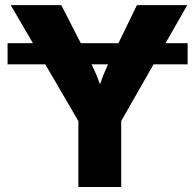

<svg xmlns="http://www.w3.org/2000/svg" viewBox="-20 -748 781 768"><path d="M730.5 -575.2H642.1L729 -727.5H527.8L453.6 -575.2H303.2L225.1 -727.5H22.9L111.8 -575.2H10.3V-490.7H161.1L293.5 -263.7V0H464.8V-263.7L594.2 -490.7H730.5ZM412.1 -490.7C400.4 -465.3 390.1 -440.4 379.9 -410.6C369.6 -439.9 358.9 -465.3 346.2 -490.7Z"/></svg>

Font: Inter ExtraBold
Style: Regular
Weight: 800
Designer: Rasmus Andersson
Foundry: rsms
Version: Version 4.001;git-9221beed3